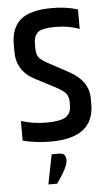

<svg xmlns="http://www.w3.org/2000/svg" viewBox="-55 -616 478 845"><g transform="rotate(-5 184.5 -194.0)"><path d="M183 61Q213 61 213 91.5Q213 122 163 192H124L150 61ZM26 -435Q26 -508 68.5 -544Q111 -580 207 -580Q271 -580 321 -564V-478Q273 -496 215 -496Q157 -496 138 -480.5Q119 -465 119 -430V-410Q119 -383 130 -369Q141 -355 172 -339L257 -293Q343 -247 343 -169V-143Q343 5 151 5Q86 5 28 -10V-97Q79 -80 140.5 -80Q202 -80 225.5 -96Q249 -112 249 -145V-162Q249 -186 236.5 -200.5Q224 -215 187 -234L106 -276Q26 -317 26 -403Z"/></g></svg>

Font: Khand Medium
Style: Regular
Weight: 500
Designer: Devanagari: Sanchit Sawaria, Jyotish Sonowal; Latin: Satya Rajpurohit
Foundry: Indian Type Foundry
Version: Version 1.100;PS 1.0;hotconv 1.0.78;makeotf.lib2.5.61930; tt